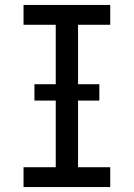

<svg xmlns="http://www.w3.org/2000/svg" viewBox="-20 -755 540 775"><path d="M75 0V-80H205V-655H75V-735H425V-655H295V-80H425V0ZM381 -349H119V-415H381Z"/></svg>

Font: Iosevka Medium
Style: Regular
Weight: 500
Monospace: yes
Designer: Belleve Invis
Foundry: Belleve Invis
Version: Version 32.5.0; ttfautohint (v1.8.4)